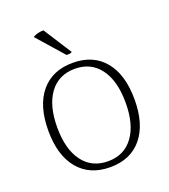

<svg xmlns="http://www.w3.org/2000/svg" viewBox="-132 -802 801 910"><g transform="rotate(-20 268.5 -347.0)"><path d="M51 -251Q51 -376 108.5 -445Q166 -514 269 -514Q372 -514 429 -445Q486 -376 486 -251Q486 -126 429 -57Q372 12 269 12Q166 12 108.5 -57Q51 -126 51 -251ZM441 -251Q441 -361 395.5 -422.5Q350 -484 269 -484Q187 -484 141.5 -422.5Q96 -361 96 -251Q96 -141 141.5 -79.5Q187 -18 269 -18Q350 -18 395.5 -79.5Q441 -141 441 -251ZM192 -706 283 -564Q281 -561 271.5 -559.5Q262 -558 255 -559L138 -692Q160 -706 192 -706Z"/></g></svg>

Font: Arima Madurai ExtraLight
Style: Regular
Weight: 275
Designer: Joana Correia and Natanael Gama
Foundry: NDISCOVER
Version: Version 1.019